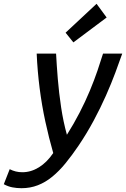

<svg xmlns="http://www.w3.org/2000/svg" viewBox="-122 -803 663 1010"><path d="M-9 187Q-34 187 -57 182.5Q-80 178 -102 166L-71 87Q-55 95 -39 99Q-23 103 -4 103Q41 103 83 77Q125 51 158 2Q135 -78 116.5 -163.5Q98 -249 86.5 -339Q75 -429 71 -521H173Q176 -462 182 -388.5Q188 -315 199.5 -238.5Q211 -162 230 -94Q266 -151 296.5 -210Q327 -269 350.5 -325.5Q374 -382 391 -432Q408 -482 420 -521H521Q506 -478 485 -421.5Q464 -365 435.5 -300.5Q407 -236 370.5 -168Q334 -100 290 -35Q256 15 222.5 56Q189 97 153 126.5Q117 156 77 171.5Q37 187 -9 187ZM264 -580 223 -631 386 -783 439 -711Z"/></svg>

Font: Ubuntu Sans Medium
Style: Italic
Weight: 500
Italic angle: -13.5°
Designer: Dalton Maag Ltd
Foundry: Dalton Maag Ltd
Version: Version 1.006